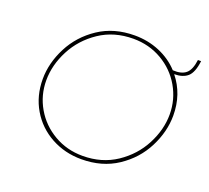

<svg xmlns="http://www.w3.org/2000/svg" viewBox="-122 -862 1113 1021"><g transform="rotate(20 434.5 -351.0)"><path d="M853 -701Q845 -635 818 -611Q791 -587 742 -587Q813 -499 813 -378Q813 -287 767.5 -197.5Q722 -108 635.5 -50.5Q549 7 432 7Q338 7 260.5 -35.5Q183 -78 138.5 -153.5Q94 -229 94 -324Q94 -415 140 -504.5Q186 -594 272.5 -651.5Q359 -709 476 -709Q551 -709 616.5 -681.5Q682 -654 728 -604Q777 -601 802.5 -622.5Q828 -644 835 -701ZM432 -12Q541 -12 623 -67Q705 -122 749 -206.5Q793 -291 793 -377Q793 -461 751.5 -533Q710 -605 637 -647.5Q564 -690 475 -690Q366 -690 284 -635Q202 -580 158 -495.5Q114 -411 114 -324Q114 -240 155.5 -168.5Q197 -97 270 -54.5Q343 -12 432 -12Z"/></g></svg>

Font: Josefin Sans Thin
Style: Italic
Weight: 200
Italic angle: -7°
Designer: Santiago Orozco
Foundry: Typemade
Version: Version 2.000